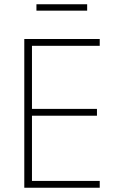

<svg xmlns="http://www.w3.org/2000/svg" viewBox="-20 -881 551 901"><path d="M94 0V-698H448V-666H130V-370H435V-338H130V-32H448V0ZM151 -861H389V-831H151Z"/></svg>

Font: IBM Plex Sans Condensed ExtraLight
Style: Regular
Weight: 200
Width: 3
Designer: Mike Abbink, Paul van der Laan, Pieter van Rosmalen
Foundry: Bold Monday
Version: Version 1.3